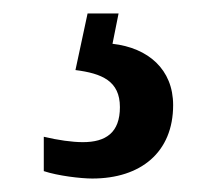

<svg xmlns="http://www.w3.org/2000/svg" viewBox="-20 -29 327 285"><path d="M117 236C189 236 237 197 237 127C237 74 200 42 147 36L156 -9H110L92 75C131 80 158 91 158 130C158 168 137 182 103 182C87 182 66 179 45 174V225C66 232 100 236 117 236Z"/></svg>

Font: Noto Serif Tamil Condensed SemiBold
Style: Italic
Weight: 600
Width: 3
Italic angle: -12°
Designer: Indian Type Foundry, Tom Grace, and the Monotype Design Team
Foundry: Monotype Imaging Inc.
Version: Version 2.003